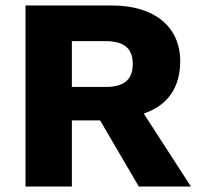

<svg xmlns="http://www.w3.org/2000/svg" viewBox="-20 -680 729 700"><path d="M388 -660H73V0H242V-241H345L486 0H676L504 -266C590 -295 637 -359 637 -457C637 -581 545 -660 388 -660ZM364 -363H242V-530H364C431 -530 464 -505 464 -447C464 -388 431 -363 364 -363Z"/></svg>

Font: Work Sans
Style: Bold
Weight: 700
Designer: Wei Huang
Foundry: Wei Huang
Version: Version 2.012